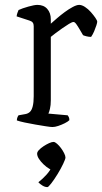

<svg xmlns="http://www.w3.org/2000/svg" viewBox="-20 -520 419 786"><path d="M195 0Q187 0 168 -3Q149 -6 125.5 -10Q102 -14 81 -18.5Q60 -23 49 -27Q49 -34 51.5 -40Q54 -46 56 -48L84 -53Q95 -55 102.5 -62Q110 -69 114 -85Q118 -101 118 -126V-413Q118 -422 114 -427.5Q110 -433 100 -436L48 -453Q49 -462 52 -469Q55 -476 56 -479Q71 -486 96 -493Q121 -500 133 -500Q159 -500 173.5 -483.5Q188 -467 188 -441V-423Q197 -431 212.5 -444.5Q228 -458 245 -470.5Q262 -483 278 -491.5Q294 -500 304 -500Q315 -500 328 -491.5Q341 -483 352 -470.5Q363 -458 370.5 -447Q378 -436 378 -431Q378 -427 374.5 -416Q371 -405 365.5 -392Q360 -379 353 -369Q343 -369 333.5 -371.5Q324 -374 320 -376Q314 -386 306.5 -399Q299 -412 292.5 -421Q286 -430 281 -430Q275 -430 262 -422Q249 -414 234 -403.5Q219 -393 206.5 -383.5Q194 -374 188 -369V-110Q188 -89 184.5 -74.5Q181 -60 178 -55L257 -48Q259 -46 261.5 -41Q264 -36 264 -28Q258 -22 245 -15.5Q232 -9 218.5 -4.5Q205 0 195 0ZM174 246Q164 246 153.5 239.5Q143 233 137 226Q153 214 169.5 196Q186 178 193 160L204 178Q194 178 182 171Q170 164 158.5 153Q147 142 139.5 130.5Q132 119 132 109Q132 102 139.5 94Q147 86 158.5 78.5Q170 71 181 66Q192 61 199 61Q205 61 213.5 68.5Q222 76 229.5 86Q237 96 242.5 107Q248 118 248 125Q248 131 238.5 151Q229 171 215.5 193Q202 215 190 230.5Q178 246 174 246Z"/></svg>

Font: Texturina Medium 12pt ExtraLight
Style: Regular
Weight: 250
Version: Version 1.002